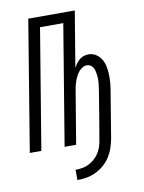

<svg xmlns="http://www.w3.org/2000/svg" viewBox="-99 -803 799 1065"><g transform="rotate(-10 300.0 -270.5)"><path d="M249 194V136Q267 136 286 133Q305 130 322.5 121.5Q340 113 355 100Q370 87 381 70.5Q392 54 398 36Q404 18 407 0Q419 -68 430 -135.5Q441 -203 452 -270Q454 -282 455.5 -293.5Q457 -305 458 -316Q459 -327 459 -338.5Q459 -350 457.5 -361Q456 -372 453.5 -383Q451 -394 446 -403Q441 -412 431.5 -418Q422 -424 411 -424Q397 -424 384.5 -416Q372 -408 363.5 -397Q355 -386 348.5 -373Q342 -360 337.5 -347Q333 -334 330 -321Q327 -308 325 -294L276 0H211L323 -677H192L80 0H15L136 -735H398L346 -422Q353 -434 361 -445Q369 -456 380 -465Q391 -474 404 -478Q417 -482 430 -482Q453 -482 472 -470Q491 -458 502 -439.5Q513 -421 517.5 -399Q522 -377 523 -354Q524 -331 522 -307.5Q520 -284 516 -261L473 0Q468 26 459.5 51.5Q451 77 436 100.5Q421 124 399.5 142.5Q378 161 353 173Q328 185 301.5 189.5Q275 194 249 194Z"/></g></svg>

Font: Iosevka Curly LtExObl
Style: Regular
Weight: 300
Width: 7
Italic angle: -9°
Monospace: yes
Designer: Belleve Invis
Foundry: Belleve Invis
Version: Version 11.1.0; ttfautohint (v1.8.3)